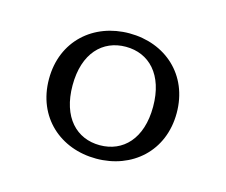

<svg xmlns="http://www.w3.org/2000/svg" viewBox="-57 -784 536 456"><g transform="rotate(15 211.0 -556.0)"><path d="M211 -402C299 -402 368 -462 368 -556C368 -650 299 -710 211 -710C123 -710 54 -650 54 -556C54 -462 123 -402 211 -402ZM211 -435C154 -435 112 -477 112 -556C112 -635 154 -677 211 -677C268 -677 310 -635 310 -556C310 -477 268 -435 211 -435Z"/></g></svg>

Font: Hedvig Letters Serif 24pt
Style: Regular
Weight: 400
Designer: Alexander Örn & Tor Weibull
Foundry: Kanon Foundry
Version: Version 1.000